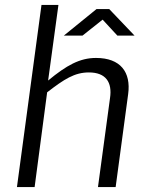

<svg xmlns="http://www.w3.org/2000/svg" viewBox="-20 -762 602 782"><path d="M49 0H121L172 -386C242 -440 284 -467 342 -467C411 -467 438 -427 428 -362L379 0H451L502 -379C514 -468 471 -526 371 -526C305 -526 251 -496 176 -434L218 -742H149ZM458 -617H528L425 -725H373L240 -617H316L398 -682Z"/></svg>

Font: United Sans Light
Style: Italic
Weight: 300
Italic angle: -8°
Designer: Pablo Impallari, Rodrigo Fuenzalida (Modified by Dan O. Williams)
Version: Version 1.000;PS 001.000;hotconv 1.0.88;makeotf.lib2.5.64775